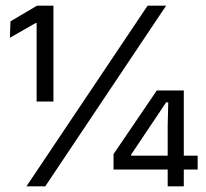

<svg xmlns="http://www.w3.org/2000/svg" viewBox="-20 -659 728 679"><path d="M169 -300H109.5V-577.5H106L15 -525.5L17 -583.5L111 -639H169ZM140 0H73.5L502 -639H567.5ZM630 0H573V-214.5L575 -297H567.5L443.5 -112V-91L415.5 -108.5H679V-59.5H381.5V-114L534.5 -339H630Z"/></svg>

Font: Anek Kannada
Style: Regular
Weight: 400
Version: Version 1.003